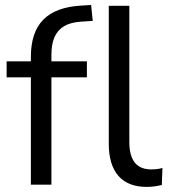

<svg xmlns="http://www.w3.org/2000/svg" viewBox="-20 -728 669 757"><path d="M101.7 0V-423.1H6.1V-486.3H123.9L101.7 -465V-503.3Q101.7 -600.4 150.4 -650.2Q199 -700 299.7 -705.9L339.2 -708.4L345.6 -645.6L299.6 -642.6Q258.5 -640 232.9 -624.9Q207.4 -609.7 195 -581.9Q182.7 -554.1 182.7 -512.7V-471.4L170.9 -486.3H322.6V-423.1H182.7V0ZM558.7 8.9Q484.4 8.9 446.6 -34.8Q408.9 -78.6 408.9 -160.6V-705H489.9V-167.1Q489.9 -132.3 499.4 -108.1Q509 -83.8 528.1 -72Q547.2 -60.1 575.4 -60.1Q587.5 -60.1 598.7 -61.4Q610 -62.7 620.5 -65.7L618 1.5Q602.6 5 588.1 7Q573.5 8.9 558.7 8.9Z"/></svg>

Font: Nunito Sans 12pt ExtraLight
Style: Regular
Weight: 200
Designer: Vernon Adams
Foundry: Vernon Adams
Version: Version 3.101;gftools[0.9.27]